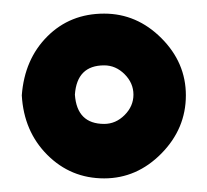

<svg xmlns="http://www.w3.org/2000/svg" viewBox="-20 -683 304 282"><path d="M12 -543Q16 -596 49.5 -629.5Q83 -663 133 -663Q181 -663 217 -627Q253 -591 253 -543Q253 -494 217 -457.5Q181 -421 133 -421Q84 -421 49.5 -455.5Q15 -490 12 -543ZM90 -544Q93 -501 133 -501Q150 -501 163 -514Q176 -527 176 -544Q176 -561 163 -574Q150 -587 133 -587Q93 -587 90 -544Z"/></svg>

Font: Tajawal Black
Style: Regular
Weight: 900
Designer: Boutros Fonts
Foundry: Created by Boutros International 2017
Version: Version 1.700